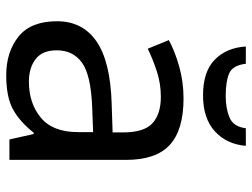

<svg xmlns="http://www.w3.org/2000/svg" viewBox="-114 -666 790 601"><g transform="rotate(90 280.5 -365.0)"><path d="M288 -545Q386 -545 433 -502Q480 -459 480 -365V0H416L399 -76H395Q360 -32 321.5 -11Q283 10 215 10Q142 10 94 -28.5Q46 -67 46 -149Q46 -229 109 -272.5Q172 -316 303 -320L394 -323V-355Q394 -422 365 -448Q336 -474 283 -474Q241 -474 203 -461.5Q165 -449 132 -433L105 -499Q140 -518 188 -531.5Q236 -545 288 -545ZM314 -259Q214 -255 175.5 -227Q137 -199 137 -148Q137 -103 164.5 -82Q192 -61 235 -61Q303 -61 348 -98.5Q393 -136 393 -214V-262ZM436 -740Q431 -680 390.5 -643Q350 -606 278 -606Q204 -606 166.5 -642.5Q129 -679 125 -740H179Q184 -699 209 -688Q234 -677 280 -677Q319 -677 347.5 -689Q376 -701 381 -740Z"/></g></svg>

Font: Noto Sans Imperial Aramaic
Style: Regular
Weight: 400
Designer: Monotype Design Team
Foundry: Monotype Imaging Inc.
Version: Version 2.001; ttfautohint (v1.8.4.7-5d5b)